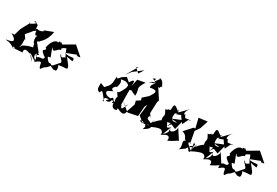

<svg xmlns="http://www.w3.org/2000/svg" viewBox="57 -1954 4617 3199"><g transform="rotate(30 2366.0 -354.0)"><path d="M322 -533C228 -618 212 -541 297 -560C145 -432 175 -539 190 -497C69 -277 119 -377 64 -205L9 -204C145 -125 122 -81 -13 -69C-6 -39 27 -92 174 14C92 -59 215 -10 172 -5L318 -15C350 32 271 -123 412 -69C435 -60 478 -75 538 52L440 -78C592 11 576 47 616 -63L539 -81C620 -162 593 -69 518 -190L586 -2C501 -56 520 -92 563 -147L446 -292C530 -368 422 -246 487 -316C458 -318 585 -366 615 -575L439 -508H468C366 -421 326 -528 326 -441ZM406 -370C359 -357 426 -167 427 -271C420 -246 426 -216 439 -177C291 -151 224 -78 290 -114C273 -141 248 -92 215 -8C294 -168 212 -268 270 -208L196 -320C196 -304 189 -322 190 -277C346 -451 266 -385 347 -445C354 -326 416 -388 377 -383Z M1139 -417 1206 -426 1033 -577 838 -462C792 -485 800 -520 800 -431C803 -518 764 -481 761 -458C715 -475 648 -422 620 -281L639 -267C644 -215 532 -242 693 -129C681 -36 556 -164 575 23C732 -105 656 34 718 76C804 -40 746 64 847 -57C933 -9 966 -19 911 -55C986 25 977 -99 948 -132C1094 -163 1134 -118 1098 -206L1005 -325C1038 -322 1043 -314 1123 -304C1126 -406 1094 -326 939 -362L1140 -440ZM878 -417C909 -439 964 -435 913 -491C910 -466 1010 -239 1012 -272C966 -352 953 -209 898 -313C878 -284 962 -240 970 -191C882 -96 882 -77 850 -71C807 -121 809 -38 732 -156C708 -257 685 -179 649 -150L776 -177L717 -330C720 -364 735 -259 794 -325C876 -415 869 -329 857 -401Z M2037 -533C1980 -481 1936 -512 2025 -449C1953 -571 1935 -369 1891 -455C1883 -296 1884 -287 1795 -196L1714 -229C1716 -152 1700 -98 1772 -80C1796 -147 1799 -132 1900 -2C1913 45 1863 16 1898 -49L2048 -77C2010 16 2085 -48 2102 -150C2013 -22 2094 73 2168 28L2167 -6C2295 63 2320 24 2327 -37L2173 -161C2305 -74 2227 -88 2290 -146L2230 -34C2167 -48 2224 -136 2187 -68L2184 -368C2278 -381 2161 -387 2315 -331C2322 -487 2246 -425 2356 -605L2211 -578L2179 -437C2190 -543 2177 -575 2111 -471ZM2121 -370C2072 -270 2056 -233 2021 -240C2122 -92 2024 -221 2070 -65C1988 -105 2049 -178 1928 -13C2045 -17 1975 -71 2054 -105C1914 -51 1830 -134 1882 -174L1966 -214C1870 -226 1973 -324 1978 -299C2024 -445 1962 -434 1972 -446C2136 -498 2156 -348 2127 -423ZM2125 -774 1995 -549 2067 -644 2237 -775 2172 -674 2092 -750Z M2424 -728 2501 -688C2359 -662 2476 -628 2398 -646L2575 -687C2544 -702 2434 -643 2459 -570C2615 -598 2590 -546 2519 -441L2423 -355L2438 -312L2365 -265L2380 -197L2323 -31L2350 -25L2525 -61L2539 -248L2633 -431L2569 -322L2542 -86L2654 10C2513 -26 2643 -22 2655 -24C2679 29 2648 -17 2711 4C2664 42 2748 -30 2700 88C2822 21 2844 -41 2717 -9L2810 -45L2662 -111L2638 4C2759 -105 2633 -66 2692 -70L2681 -134C2713 -212 2765 -72 2679 -197L2675 -210L2684 -421L2698 -458L2573 -650C2627 -626 2572 -664 2640 -691C2614 -630 2622 -836 2479 -774L2546 -796C2486 -702 2447 -665 2478 -750Z M3075 -220 3167 -182 3217 -380 3027 -301 3145 -291C3048 -254 3012 -297 3039 -425C3004 -363 2983 -320 3026 -403C3090 -442 3030 -447 3081 -366C3016 -499 2983 -363 3119 -427L3202 -465C3087 -483 3138 -428 3230 -312L3283 -422C3368 -441 3318 -439 3213 -422C3283 -393 3201 -414 3199 -481C3180 -442 3133 -498 3224 -598L3080 -452C3020 -454 3098 -516 3066 -459C2963 -539 2948 -554 2946 -425C2871 -366 2968 -469 2891 -394L2860 -385C2943 -252 2865 -309 2902 -183C2937 -148 2959 -295 2784 -88C2822 -200 2776 -107 2747 16C2945 -85 2975 -69 3003 -27C3029 11 2961 47 3060 -9C3130 -49 3166 -13 3149 52C3280 -5 3284 -37 3323 -41L3195 -238C3231 -176 3101 -47 3097 -156C3087 -112 3127 -91 3032 -9L3098 -178C3012 -91 3039 -170 2980 -236C3001 -175 3101 -303 3023 -150Z M3486 10C3512 -83 3540 81 3575 13L3553 -159C3543 -115 3666 -147 3503 -47L3552 -50C3600 -135 3576 -196 3575 1C3409 -123 3494 -111 3524 -109L3505 -100L3465 -317L3526 -406L3577 -562L3412 -540L3456 -357H3425L3292 -211C3396 -187 3372 -113 3423 -100C3336 -93 3439 12 3385 82Z M3892 -220 3984 -182 4034 -380 3844 -301 3962 -291C3865 -254 3829 -297 3856 -425C3821 -363 3800 -320 3843 -403C3907 -442 3847 -447 3898 -366C3833 -499 3800 -363 3936 -427L4019 -465C3904 -483 3955 -428 4047 -312L4100 -422C4185 -441 4135 -439 4030 -422C4100 -393 4018 -414 4016 -481C3997 -442 3950 -498 4041 -598L3897 -452C3837 -454 3915 -516 3883 -459C3780 -539 3765 -554 3763 -425C3688 -366 3785 -469 3708 -394L3677 -385C3760 -252 3682 -309 3719 -183C3754 -148 3776 -295 3601 -88C3639 -200 3593 -107 3564 16C3762 -85 3792 -69 3820 -27C3846 11 3778 47 3877 -9C3947 -49 3983 -13 3966 52C4097 -5 4101 -37 4140 -41L4012 -238C4048 -176 3918 -47 3914 -156C3904 -112 3944 -91 3849 -9L3915 -178C3829 -91 3856 -170 3797 -236C3818 -175 3918 -303 3840 -150Z M4678 -417 4745 -426 4572 -577 4377 -462C4331 -485 4339 -520 4339 -431C4342 -518 4303 -481 4300 -458C4254 -475 4187 -422 4159 -281L4178 -267C4183 -215 4071 -242 4232 -129C4220 -36 4095 -164 4114 23C4271 -105 4195 34 4257 76C4343 -40 4285 64 4386 -57C4472 -9 4505 -19 4450 -55C4525 25 4516 -99 4487 -132C4633 -163 4673 -118 4637 -206L4544 -325C4577 -322 4582 -314 4662 -304C4665 -406 4633 -326 4478 -362L4679 -440ZM4417 -417C4448 -439 4503 -435 4452 -491C4449 -466 4549 -239 4551 -272C4505 -352 4492 -209 4437 -313C4417 -284 4501 -240 4509 -191C4421 -96 4421 -77 4389 -71C4346 -121 4348 -38 4271 -156C4247 -257 4224 -179 4188 -150L4315 -177L4256 -330C4259 -364 4274 -259 4333 -325C4415 -415 4408 -329 4396 -401Z"/></g></svg>

Font: Asimov Silicon
Style: Regular
Weight: 400
Designer: Google
Version: Version 2.000980; 2014